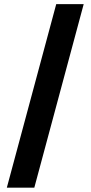

<svg xmlns="http://www.w3.org/2000/svg" viewBox="-20 -781 430 911"><path d="M377.1 -761.4H246.8L12.4 109.4H142.8Z"/></svg>

Font: Margiela Sans
Style: Bold
Weight: 700
Designer: Stefan Endress, Andreas Faust
Version: Version 1.100;FEAKit 1.0